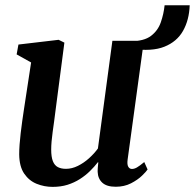

<svg xmlns="http://www.w3.org/2000/svg" viewBox="-20 -720 761 750"><path d="M185.5 10Q153 10 123.2 -2Q93.5 -14 74.5 -41.8Q55.5 -69.5 55 -117Q55 -134.5 56.5 -155.5Q58 -176.5 60.8 -199.8Q63.5 -223 66.8 -246.8Q70 -270.5 73.5 -292.5L101.5 -476L45 -507.5L52 -546L209 -564.5L231.5 -553.5L197 -289Q194.5 -268 191.5 -246.5Q188.5 -225 185.8 -205.2Q183 -185.5 181.5 -167.8Q180 -150 180 -136Q180 -107 186.5 -90.5Q193 -74 206 -67.2Q219 -60.5 237.5 -60.5Q261 -60.5 284.2 -72Q307.5 -83.5 327.8 -101.8Q348 -120 362.5 -140L419 -560.5H542L478.5 -96.5Q476 -77.5 481 -68.8Q486 -60 495.5 -60Q504.5 -60 515 -66Q525.5 -72 543.5 -87L556.5 -58Q551.5 -50 534.8 -33.8Q518 -17.5 491.8 -4Q465.5 9.5 432 9.5Q397 9.5 379.8 -6.2Q362.5 -22 361.5 -48.5Q361.5 -51 361.5 -55.2Q361.5 -59.5 362 -64.8Q362.5 -70 363 -75.5Q363.5 -81 364 -85.5L362.5 -86.5Q349 -69 331.5 -51.8Q314 -34.5 292 -20.5Q270 -6.5 243.8 1.8Q217.5 10 185.5 10ZM623 -699.5H721Q719 -642 695 -599.5Q671 -557 622 -537.5Q573 -518 495 -529.5L490 -559Q542.5 -559 569.8 -579.8Q597 -600.5 608.2 -633Q619.5 -665.5 623 -699.5Z"/></svg>

Font: Merriweather 24pt SemiBold
Style: Italic
Weight: 600
Italic angle: -7.8°
Version: Version 2.101